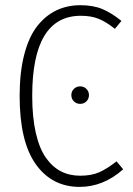

<svg xmlns="http://www.w3.org/2000/svg" viewBox="-20 -714 516 745"><path d="M292 -693.8Q341.3 -693.8 377 -679Q412.6 -664.1 451.2 -632.8L425.8 -602.1Q391.6 -629.4 362.5 -641.1Q333.5 -652.8 293.9 -652.8Q105 -652.8 105 -341.8Q105 -259.3 118.9 -198.5Q132.8 -137.7 158.2 -101.8Q183.6 -65.9 216.6 -49.1Q249.5 -32.2 291 -32.2Q335 -32.2 365.2 -45.7Q395.5 -59.1 432.1 -87.9L458 -57.1Q380.9 11.2 289.1 11.2Q181.6 11.2 118.9 -76.7Q56.2 -164.6 56.2 -341.8Q56.2 -433.1 74 -502Q91.8 -570.8 124 -612.1Q156.2 -653.3 198.5 -673.6Q240.7 -693.8 292 -693.8ZM325.2 -345.2Q325.2 -330.6 315.4 -320.8Q305.7 -311 291 -311Q276.4 -311 266.6 -320.8Q256.8 -330.6 256.8 -345.2Q256.8 -358.9 266.6 -368.9Q276.4 -378.9 291 -378.9Q305.7 -378.9 315.4 -368.9Q325.2 -358.9 325.2 -345.2Z"/></svg>

Font: Fira Sans Compressed ExtraLight
Style: Regular
Weight: 250
Width: 1
Designer: Carrois Corporate & Edenspiekermann AG
Foundry: Carrois Corporate GbR & Edenspiekermann AG
Version: Version 4.203;PS 004.203;hotconv 1.0.88;makeotf.lib2.5.64775